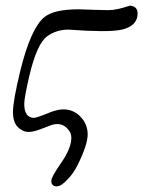

<svg xmlns="http://www.w3.org/2000/svg" viewBox="-20 -467 520 681"><path d="M451 -445Q468 -440 468 -419Q468 -381 426 -366Q394 -353 288 -358Q287 -358 255 -360Q229 -362 223 -362Q180 -362 147 -338Q111 -312 84 -198Q66 -120 66 -99Q66 -49 101 -49Q110 -49 164 -71Q188 -79 205 -79Q241 -79 266 -52.5Q291 -26 291 10Q291 47 253 123Q238 151 219 170Q197 194 181 194Q162 194 162 174Q162 161 196 112Q233 59 233 22Q233 6 224 -5Q202 -35 164 -24L127 -10Q99 1 82 1Q67 1 57 -6Q26 -22 26 -69Q26 -109 52 -216Q89 -366 137 -406Q171 -434 259 -434Q268 -434 320 -432Q343 -431 364 -431Q380 -431 398 -435Q416 -439 428 -443Q440 -447 442 -447Q445 -447 451 -445Z"/></svg>

Font: GFS Baskerville
Style: Regular
Weight: 400
Designer: George Matthiopoulos
Foundry: George Matthiopoulos
Version: Version 1.0